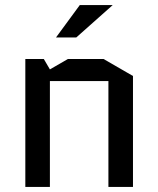

<svg xmlns="http://www.w3.org/2000/svg" viewBox="-20 -738 625 758"><path d="M505 -438V0H408V-418H177V0H80V-505H153L177 -464L248 -505H389ZM201 -590 295 -718H425L281 -590Z"/></svg>

Font: Quantico
Style: Regular
Weight: 400
Designer: Matt Desmond
Foundry: MADtype
Version: Version 2.002